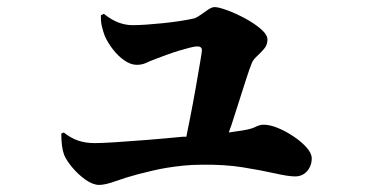

<svg xmlns="http://www.w3.org/2000/svg" viewBox="-20 -537 1040 542"><path d="M528 -485Q535 -487 545.5 -494.5Q556 -502 567 -509.5Q578 -517 586 -517Q597 -517 621.5 -508Q646 -499 672 -485Q698 -471 716.5 -455Q735 -439 735 -425Q735 -410 725 -398.5Q715 -387 704.5 -377.5Q694 -368 690 -357Q684 -342 675 -314Q666 -286 655 -251.5Q644 -217 633 -183Q629 -173 626 -163Q638 -165 646 -166Q686 -171 699.5 -178Q713 -185 724 -185Q742 -185 765 -175.5Q788 -166 810 -151Q832 -136 846 -120Q860 -104 860 -90Q860 -69 847 -54Q834 -39 813 -39Q794 -39 756.5 -47.5Q719 -56 666.5 -64.5Q614 -73 549 -72Q522 -72 498 -69.5Q474 -67 452 -63.5Q430 -60 409.5 -55Q389 -50 369 -45Q335 -36 306 -25.5Q277 -15 260 -15Q242 -15 221 -30Q200 -45 183.5 -65Q167 -85 161 -100Q153 -121 153 -160L160 -163Q180 -147 201 -140Q222 -133 247 -133Q266 -133 305.5 -135.5Q345 -138 395 -142Q445 -146 496 -151Q501 -151 506 -151Q511 -174 516 -201Q525 -246 532.5 -289Q540 -332 545 -361.5Q550 -391 550 -395Q550 -406 537 -406Q530 -406 516 -402.5Q502 -399 485.5 -394Q469 -389 452.5 -383Q436 -377 423 -372Q404 -365 392.5 -359.5Q381 -354 366 -354Q349 -354 331 -366.5Q313 -379 298.5 -398Q284 -417 276 -435Q271 -448 267.5 -463Q264 -478 265 -494L273 -498Q296 -480 315.5 -473Q335 -466 354 -466Q371 -466 393 -467.5Q415 -469 439.5 -471.5Q464 -474 487 -477.5Q510 -481 528 -485Z"/></svg>

Font: Early Summer Mincho Heavy
Style: Regular
Weight: 900
Designer: GuiWonder
Version: Version 1.002